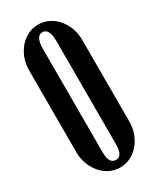

<svg xmlns="http://www.w3.org/2000/svg" viewBox="-186 -768 690 837"><g transform="rotate(-30 159.5 -349.5)"><path d="M26 -556Q26 -588 36.5 -615.5Q47 -643 65 -664Q83 -685 107 -697Q131 -709 159 -709Q187 -709 211.5 -697Q236 -685 254 -664Q272 -643 282.5 -615.5Q293 -588 293 -556V-143Q293 -112 282.5 -84Q272 -56 254 -35Q236 -14 211.5 -2Q187 10 159 10Q131 10 107 -2Q83 -14 65 -35Q47 -56 36.5 -84Q26 -112 26 -143ZM125 -86Q125 -28 159 -28Q193 -28 193 -86V-605Q193 -671 159 -671Q125 -671 125 -605Z"/></g></svg>

Font: Moniqa ExtBd Cond Paragraph
Style: Regular
Weight: 800
Width: 3
Designer: Rajesh Rajput
Foundry: Rajesh Rajput
Version: Version 1.000